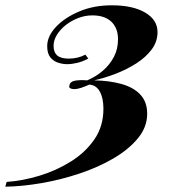

<svg xmlns="http://www.w3.org/2000/svg" viewBox="-109 -553 657 724"><path d="M312 -533Q392 -533 438.5 -505.5Q485 -478 485 -432Q485 -396 463 -366.5Q441 -337 405 -314Q369 -291 327.5 -275Q286 -259 246 -250Q303 -249 348.5 -236.5Q394 -224 420 -196.5Q446 -169 446 -124Q446 -74 411 -31.5Q376 11 318.5 44.5Q261 78 190.5 101.5Q120 125 47.5 137.5Q-25 150 -89 151L-84 133Q-25 129 38.5 110Q102 91 157.5 56.5Q213 22 247 -27.5Q281 -77 281 -143Q281 -183 267.5 -207.5Q254 -232 228 -234Q212 -227 197.5 -222Q183 -217 170 -217Q162 -217 156 -220Q150 -223 153 -232Q156 -246 175 -249Q194 -252 220 -250Q253 -264 279 -286.5Q305 -309 320.5 -338.5Q336 -368 336 -405Q336 -447 311 -471Q286 -495 239 -495Q212 -495 186 -485Q160 -475 139 -458.5Q118 -442 105.5 -421.5Q93 -401 93 -380Q93 -356 106.5 -344Q120 -332 151 -332Q185 -332 213 -347L224 -332Q203 -321 182.5 -316Q162 -311 144 -311Q128 -311 110.5 -316.5Q93 -322 81 -336.5Q69 -351 69 -379Q69 -416 101.5 -451Q134 -486 189 -509.5Q244 -533 312 -533Z"/></svg>

Font: Playfair Display ExtraBold
Style: Italic
Weight: 800
Italic angle: -14°
Designer: Claus Eggers Sørensen
Foundry: Claus Eggers Sørensen
Version: Version 1.203